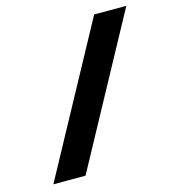

<svg xmlns="http://www.w3.org/2000/svg" viewBox="-100 -732 727 813"><g transform="rotate(-15 264.0 -325.0)"><path d="M387 -650H528L175 0H34Z"/></g></svg>

Font: Overused Grotesk SemiBold
Style: Italic
Weight: 600
Italic angle: -10°
Version: Version 0.003